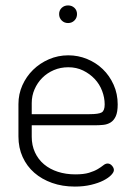

<svg xmlns="http://www.w3.org/2000/svg" viewBox="-20 -682 491 708"><path d="M232 -478Q268 -478 301 -464.5Q334 -451 359 -427Q384 -403 399 -369.5Q414 -336 414 -297Q414 -269 407 -253.5Q400 -238 388 -230.5Q376 -223 360.5 -221.5Q345 -220 329 -220H97V-178Q97 -146 109 -120Q121 -94 142.5 -76Q164 -58 193.5 -48.5Q223 -39 258 -39Q289 -39 308.5 -45Q328 -51 340.5 -58.5Q353 -66 361 -72.5Q369 -79 377 -79Q386 -79 393 -71Q400 -63 400 -55Q400 -47 390 -36.5Q380 -26 361.5 -16.5Q343 -7 316 -0.5Q289 6 256 6Q210 6 172 -7.5Q134 -21 106.5 -45Q79 -69 63.5 -103Q48 -137 48 -179V-298Q48 -335 62.5 -367.5Q77 -400 102 -424.5Q127 -449 160.5 -463.5Q194 -478 232 -478ZM310 -261Q344 -261 355 -267.5Q366 -274 366 -297Q366 -322 356.5 -347Q347 -372 329 -391Q311 -410 286.5 -422Q262 -434 232 -434Q203 -434 178.5 -423.5Q154 -413 136 -395Q118 -377 107.5 -353Q97 -329 97 -302V-261ZM231 -662Q245 -662 254.5 -653Q264 -644 264 -630Q264 -616 254.5 -606.5Q245 -597 231 -597Q217 -597 207.5 -606.5Q198 -616 198 -630Q198 -644 207.5 -653Q217 -662 231 -662Z"/></svg>

Font: AkaAcidDosis
Style: Light
Weight: 300
Designer: Edgar Tolentino, Pablo Impallari, Igino Marini, Aka-Acid
Foundry: Edgar Tolentino, Pablo Impallari, Igino Marini, Aka-Acid
Version: Version 1.007